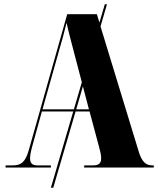

<svg xmlns="http://www.w3.org/2000/svg" viewBox="-20 -780 736 894"><path d="M6 0H217V-10H154C130 -10 120 -20 120 -43C120 -59 125 -81 133 -109L175 -261H321L217 94H228L332 -261H397L442 -93C447 -75 451 -58 451 -43C451 -23 443 -10 415 -10H372V0H696V-10H689C659 -10 641 -26 626 -74L448 -657L478 -760H468L443 -675L431 -714H293L114 -81C98 -25 78 -10 41 -10H6ZM178 -271 256 -548C268 -588 279 -629 290 -674C300 -627 313 -581 322 -546L361 -397L324 -271ZM394 -271H335L366 -378Z"/></svg>

Font: Noto Serif Display Condensed Black
Style: Regular
Weight: 900
Width: 3
Designer: Monotype Design Team
Foundry: Monotype Imaging Inc.
Version: Version 2.009